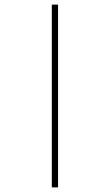

<svg xmlns="http://www.w3.org/2000/svg" viewBox="-20 -671 385 830"><path d="M204 139V-651H231V139Z"/></svg>

Font: Noto Serif Telugu Thin
Style: Regular
Weight: 100
Designer: Jelle Bosma - Monotype Design Team
Foundry: Monotype Imaging Inc.
Version: Version 2.005; ttfautohint (v1.8.4.7-5d5b)